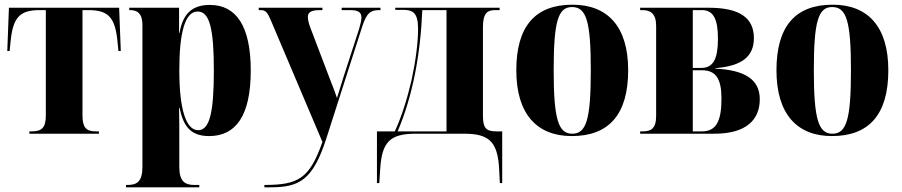

<svg xmlns="http://www.w3.org/2000/svg" viewBox="-20 -569 3838 817"><path d="M105 0H401V-10H387C347 -10 331 -26 331 -78V-526H356C441 -526 470 -495 480 -392L484 -352H494L487 -536H18L11 -352H21L25 -392C35 -495 64 -526 149 -526H175V-78C175 -26 158 -10 116 -10H105Z M516 228H828V218H807C768 218 743 204 743 142V27C743 -19 743 -65 742 -110H744C761 -29 793 10 870 10C984 10 1047 -77 1047 -269C1047 -460 984 -548 873 -548C799 -548 758 -512 744 -429H742V-536H530V-526H533C559 -526 586 -517 586 -463V142C586 204 562 218 523 218H516ZM823 -15C772 -15 743 -103 743 -270C743 -430 767 -520 821 -520C871 -520 890 -450 890 -269C890 -86 871 -15 823 -15Z M1105 218V228H1131C1253 228 1311 198 1368 22L1522 -458C1540 -512 1555 -526 1594 -526H1599V-536H1434V-526H1470C1504 -526 1518 -517 1518 -494C1518 -483 1514 -466 1508 -446L1439 -233C1431 -207 1423 -181 1414 -152C1406 -176 1396 -202 1381 -240L1303 -445C1295 -465 1290 -483 1290 -496C1290 -517 1304 -526 1341 -526H1352V-536H1081V-526H1090C1111 -526 1119 -515 1134 -479L1352 35C1297 191 1250 218 1105 218Z M1584 210H1594L1598 149C1605 35 1640 0 1748 0H1956C2063 0 2098 36 2104 151L2107 210H2117V-10H2091C2047 -10 2035 -26 2035 -78V-453C2035 -510 2051 -526 2087 -526H2106V-536H1662V-527H1695C1738 -527 1759 -514 1759 -445C1759 -386 1748 -305 1731 -227C1713 -150 1689 -72 1660 -10H1584ZM1672 -10C1735 -157 1769 -334 1777 -526H1880V-10Z M2413 10C2571 10 2653 -82 2653 -270C2653 -458 2564 -549 2416 -549C2258 -549 2177 -458 2177 -270C2177 -82 2266 10 2413 10ZM2415 0C2356 0 2336 -61 2336 -270C2336 -479 2355 -539 2414 -539C2475 -539 2494 -479 2494 -270C2494 -61 2475 0 2415 0Z M2704 0H3020C3154 0 3213 -58 3213 -147C3213 -233 3146 -271 3024 -277V-279C3139 -288 3188 -330 3188 -407C3188 -491 3130 -536 2997 -536H2704V-526H2714C2747 -526 2772 -512 2772 -459V-76C2772 -20 2749 -10 2714 -10H2704ZM2964 -280H2928V-526H2967C3015 -526 3035 -489 3035 -404C3035 -318 3015 -280 2964 -280ZM2967 -10H2928V-270H2967C3026 -270 3050 -234 3050 -150C3050 -52 3027 -10 2967 -10Z M3520 10C3678 10 3760 -82 3760 -270C3760 -458 3671 -549 3523 -549C3365 -549 3284 -458 3284 -270C3284 -82 3373 10 3520 10ZM3522 0C3463 0 3443 -61 3443 -270C3443 -479 3462 -539 3521 -539C3582 -539 3601 -479 3601 -270C3601 -61 3582 0 3522 0Z"/></svg>

Font: Noto Serif Display Condensed ExtraBold
Style: Regular
Weight: 800
Width: 3
Designer: Monotype Design Team
Foundry: Monotype Imaging Inc.
Version: Version 2.009